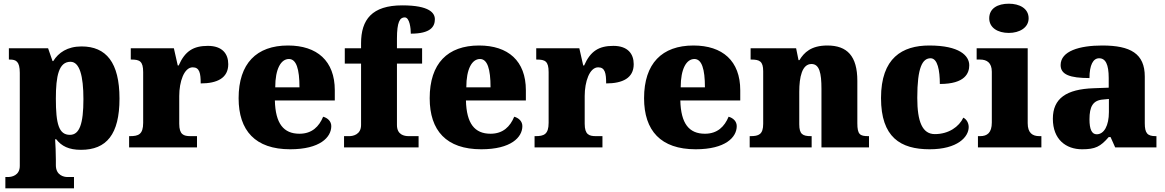

<svg xmlns="http://www.w3.org/2000/svg" viewBox="-20 -797 6297 1038"><path d="M9 221H380V160H344C327 160 282 152 282 96V66C282 26 280 -10 278 -44H284C313 -7 352 13 418 13C556 13 626 -71 626 -264C626 -459 554 -546 421 -546C344 -546 296 -512 268 -467H264L240 -536H28V-475H33C66 -475 87 -466 87 -403V100C87 153 41 160 24 160H9ZM358 -68C298 -68 282 -127 282 -264C282 -387 298 -463 361 -463C410 -463 431 -388 431 -261C431 -128 410 -68 358 -68Z M678 0H1045V-61H1010C973 -61 949 -69 949 -128V-278C949 -355 975 -433 1022 -433C1059 -433 1065 -401 1065 -346C1154 -346 1214 -375 1214 -450C1214 -506 1182 -549 1104 -549C1026 -549 980 -521 946 -443H941L920 -536H687V-475H691C735 -475 754 -466 754 -407V-133C754 -70 728 -61 683 -61H678Z M1549 10C1710 10 1771 -55 1771 -115C1771 -141 1752 -159 1727 -166C1705 -113 1667 -74 1599 -74C1513 -74 1469 -129 1466 -254H1790V-309C1790 -468 1694 -551 1537 -551C1367 -551 1270 -454 1270 -266C1270 -91 1360 10 1549 10ZM1599 -325H1468C1468 -425 1499 -478 1542 -478C1582 -478 1599 -424 1599 -325Z M1840 0H2243V-61H2189C2166 -61 2126 -68 2126 -121V-453H2262V-536H2126V-588C2126 -679 2142 -703 2168 -703C2195 -703 2201 -642 2201 -615C2308 -615 2331 -653 2331 -693C2331 -726 2303 -768 2155 -768C1991 -768 1932 -691 1932 -563V-536H1844V-453H1932V-121C1932 -68 1886 -61 1869 -61H1840Z M2582 10C2743 10 2804 -55 2804 -115C2804 -141 2785 -159 2760 -166C2738 -113 2700 -74 2632 -74C2546 -74 2502 -129 2499 -254H2823V-309C2823 -468 2727 -551 2570 -551C2400 -551 2303 -454 2303 -266C2303 -91 2393 10 2582 10ZM2632 -325H2501C2501 -425 2532 -478 2575 -478C2615 -478 2632 -424 2632 -325Z M2870 0H3237V-61H3202C3165 -61 3141 -69 3141 -128V-278C3141 -355 3167 -433 3214 -433C3251 -433 3257 -401 3257 -346C3346 -346 3406 -375 3406 -450C3406 -506 3374 -549 3296 -549C3218 -549 3172 -521 3138 -443H3133L3112 -536H2879V-475H2883C2927 -475 2946 -466 2946 -407V-133C2946 -70 2920 -61 2875 -61H2870Z M3741 10C3902 10 3963 -55 3963 -115C3963 -141 3944 -159 3919 -166C3897 -113 3859 -74 3791 -74C3705 -74 3661 -129 3658 -254H3982V-309C3982 -468 3886 -551 3729 -551C3559 -551 3462 -454 3462 -266C3462 -91 3552 10 3741 10ZM3791 -325H3660C3660 -425 3691 -478 3734 -478C3774 -478 3791 -424 3791 -325Z M4033 0H4368V-61H4364C4320 -61 4301 -71 4301 -125V-301C4301 -380 4316 -451 4367 -451C4410 -451 4421 -402 4421 -317V0H4678V-61H4674C4629 -61 4615 -70 4615 -131V-360C4615 -494 4560 -551 4453 -551C4365 -551 4327 -513 4302 -472H4297L4284 -536H4038V-475H4042C4086 -475 4106 -466 4106 -412V-128C4106 -70 4082 -61 4037 -61H4033Z M5006 10C5157 10 5217 -57 5217 -110C5217 -128 5209 -150 5188 -161C5165 -112 5109 -72 5034 -72C4967 -72 4939 -138 4939 -268C4939 -433 4967 -482 5011 -482C5049 -482 5061 -416 5061 -343C5199 -343 5220 -403 5220 -444C5220 -496 5167 -551 5004 -551C4858 -551 4743 -484 4743 -267C4743 -55 4848 10 5006 10Z M5434 -619C5491 -619 5541 -647 5541 -698C5541 -752 5491 -777 5434 -777C5374 -777 5328 -752 5328 -698C5328 -647 5374 -619 5434 -619ZM5267 0H5610V-61H5599C5562 -61 5536 -78 5536 -131V-536H5260V-475H5279C5315 -475 5342 -458 5342 -409V-135C5342 -79 5317 -61 5279 -61H5267Z M5830 10C5901 10 5929 -4 5974 -56H5984L6009 0H6232V-61H6228C6183 -61 6169 -77 6169 -131V-383C6169 -507 6092 -551 5939 -551C5816 -551 5714 -521 5714 -445C5714 -394 5764 -375 5870 -375C5870 -446 5890 -482 5922 -482C5957 -482 5974 -449 5974 -375V-323L5893 -320C5745 -315 5672 -265 5672 -155C5672 -43 5743 10 5830 10ZM5909 -71C5882 -71 5870 -99 5870 -152C5870 -220 5888 -255 5944 -259L5975 -262V-191C5975 -118 5949 -71 5909 -71Z"/></svg>

Font: Noto Serif Georgian Black
Style: Regular
Weight: 900
Designer: Monotype Design Team, Akaki Razmadze
Foundry: Google LLC
Version: Version 2.003